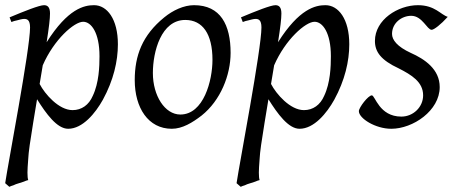

<svg xmlns="http://www.w3.org/2000/svg" viewBox="-23 -477 1754 741"><path d="M170 -425C170 -450 160 -457 147 -457C129 -457 71 -434 14 -410L21 -392C28 -395 35 -397 41 -398C52 -401 63 -404 70 -404C81 -404 93 -401 93 -371C93 -288 8 155 -3 230L13 244C17 242 22 240 29 238C32 237 35 235 38 234L69 224C76 221 81 219 86 218C84 213 83 203 83 189C83 179 84 161 86 136C87 111 94 64 105 -3L120 -94C155 -38 197 20 240 20C296 20 345 -40 374 -92C415 -167 432 -241 432 -306C432 -404 390 -457 340 -457C302 -457 239 -444 157 -314C166 -371 170 -405 170 -425ZM298 -393C329 -393 361 -351 361 -260C361 -221 359 -157 335 -107C320 -72 292 -52 257 -52C204 -52 150 -114 130 -153L142 -225C185 -324 263 -393 298 -393Z M867 -273C867 -381 828 -457 726 -457C686 -457 644 -437 611 -410C526 -341 497 -262 497 -168C497 -61 549 20 640 20C681 20 720 -4 755 -31C828 -89 867 -187 867 -273ZM797 -246C797 -166 763 -35 673 -35C613 -35 567 -108 567 -195C567 -278 599 -400 692 -400C759 -400 797 -346 797 -246Z M1063 -425C1063 -450 1053 -457 1040 -457C1022 -457 964 -434 907 -410L914 -392C921 -395 928 -397 934 -398C945 -401 956 -404 963 -404C974 -404 986 -401 986 -371C986 -288 901 155 890 230L906 244C910 242 915 240 922 238C925 237 928 235 931 234L962 224C969 221 974 219 979 218C977 213 976 203 976 189C976 179 977 161 979 136C980 111 987 64 998 -3L1013 -94C1048 -38 1090 20 1133 20C1189 20 1238 -40 1267 -92C1308 -167 1325 -241 1325 -306C1325 -404 1283 -457 1233 -457C1195 -457 1132 -444 1050 -314C1059 -371 1063 -405 1063 -425ZM1191 -393C1222 -393 1254 -351 1254 -260C1254 -221 1252 -157 1228 -107C1213 -72 1185 -52 1150 -52C1097 -52 1043 -114 1023 -153L1035 -225C1078 -324 1156 -393 1191 -393Z M1705 -412C1678 -420 1656 -457 1590 -457C1513 -457 1424 -401 1424 -319C1424 -277 1447 -245 1516 -213C1565 -188 1610 -161 1610 -109C1610 -64 1572 -27 1526 -27C1440 -27 1425 -109 1412 -109C1398 -109 1362 -62 1362 -48C1362 -20 1426 20 1487 20C1571 20 1674 -50 1674 -141C1674 -210 1616 -249 1562 -273C1510 -297 1490 -323 1490 -346C1490 -389 1528 -416 1564 -416C1607 -416 1625 -362 1643 -362C1652 -362 1679 -383 1705 -412Z"/></svg>

Font: Oxford Ugaritic Clay
Style: Regular
Weight: 400
Designer: Jacob Thomas
Foundry: Bengal Creative Media Limited
Version: Version 1.000